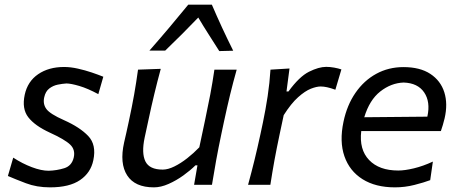

<svg xmlns="http://www.w3.org/2000/svg" viewBox="-20 -796 1972 827"><path d="M195.5 11Q138 11 91.5 -6.8Q45 -24.5 14 -38L37 -117Q76 -91.5 117 -76Q158 -60.5 189.5 -60.5Q224.5 -61.5 256.8 -71.5Q289 -81.5 297.5 -117Q305.5 -151 282.2 -173.2Q259 -195.5 194 -225Q130 -254.5 101.8 -291Q73.5 -327.5 86.5 -388Q99 -445.5 144.5 -476.5Q190 -507.5 256 -507.5Q284 -507.5 315.2 -500.5Q346.5 -493.5 375.2 -483.8Q404 -474 425 -465.5L403.5 -390.5Q358 -415 321.5 -425.8Q285 -436.5 266 -436.5Q249.5 -435.5 229.2 -431.5Q209 -427.5 192.5 -415Q176 -402.5 170.5 -377Q164 -348 179.8 -326.5Q195.5 -305 255.5 -278.5Q324 -248 360 -210.2Q396 -172.5 382 -106Q371 -52 325 -20.5Q279 11 195.5 11Z M643 11Q561 11 527.8 -40.5Q494.5 -92 514.5 -182Q519 -202.5 524 -223.5Q529 -244.5 534.5 -271.5Q548.5 -336.5 557.8 -388.8Q567 -441 574.5 -496L672.5 -499.5Q657.5 -444.5 644.8 -391.5Q632 -338.5 619.5 -279.5L603 -203Q589 -136.5 606.2 -101Q623.5 -65.5 681 -65.5Q703.5 -65.5 731 -79Q758.5 -92.5 786.5 -114.5Q814.5 -136.5 838.5 -161.5L863.5 -279.5Q876 -338 885.8 -389.5Q895.5 -441 903.5 -496H999.5Q984 -441 971.2 -388.5Q958.5 -336 944.5 -271L933.5 -219Q920.5 -157.5 911.2 -106.2Q902 -55 893 0H816L830.5 -84H822Q800.5 -62.5 770 -40.5Q739.5 -18.5 706.2 -3.8Q673 11 643 11ZM924.5 -576Q901.5 -612.5 878.5 -648.2Q855.5 -684 834 -720.5Q765 -648.5 691.5 -578H623.5Q667.5 -628 709 -677.2Q750.5 -726.5 791 -776H892.5Q913 -728 936.2 -677.8Q959.5 -627.5 984.5 -577.5Z M1048.5 0Q1063.5 -55 1076 -105.8Q1088.5 -156.5 1102 -219L1112.5 -268.5Q1124 -323.5 1132.8 -381.2Q1141.5 -439 1145 -496L1227 -501L1214 -402H1222.5Q1269 -466 1311 -487Q1353 -508 1385 -508Q1401 -508 1419.2 -504.8Q1437.5 -501.5 1450.5 -497L1424.5 -409.5Q1404 -417 1389 -420.2Q1374 -423.5 1361 -423.5Q1343.5 -423.5 1318.8 -413.8Q1294 -404 1264 -377.2Q1234 -350.5 1202 -300L1184 -215.5Q1171.5 -156.5 1162.2 -105.8Q1153 -55 1144.5 0Z M1681 11Q1597.5 11 1541.5 -24.2Q1485.5 -59.5 1463.5 -123Q1441.5 -186.5 1459.5 -271.5Q1474.5 -343 1511 -396Q1547.5 -449 1600.5 -478Q1653.5 -507 1718 -507Q1789 -507 1833.5 -477.8Q1878 -448.5 1893.8 -398.5Q1909.5 -348.5 1895 -286Q1892 -272.5 1887.5 -258Q1883 -243.5 1879 -231.5H1536Q1526.5 -152 1569.8 -106.8Q1613 -61.5 1695.5 -61.5Q1723.5 -61.5 1763 -71Q1802.5 -80.5 1844.5 -100L1833 -20Q1806.5 -10 1765.2 0.5Q1724 11 1681 11ZM1718.5 -440.5Q1664.5 -438.5 1618 -402Q1571.5 -365.5 1549 -291L1820.5 -293.5L1821 -295Q1834.5 -357.5 1807 -398Q1779.5 -438.5 1718.5 -440.5Z"/></svg>

Font: Commissioner Flair
Style: Italic
Weight: 400
Italic angle: -12°
Designer: Kostas Bartsokas
Foundry: Kostas Bartsokas
Version: Version 1.000; ttfautohint (v1.8.3)